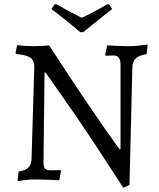

<svg xmlns="http://www.w3.org/2000/svg" viewBox="-20 -858 759 918"><path d="M556.2 -145V-549.8Q556.2 -592.8 522.9 -592.8L497.1 -591.8H484.9L482.9 -596.2L492.2 -641.1Q560.5 -637.2 591.3 -637.2Q622.1 -637.2 645.5 -640.1Q668.9 -643.1 686 -645L681.2 -599.1Q646 -594.2 629.9 -579.6Q613.8 -564.9 612.8 -536.1L599.1 25.9L569.8 40Q422.4 -188.5 336.4 -313Q250 -437 198.2 -511.2H192.9L188 -84Q188 -61 194.8 -52.7Q201.7 -44.4 219.2 -43.9H248Q257.8 -43.9 270 -44.9L272 -41L263.2 3.9Q139.6 -2.4 109.4 2Q79.1 5.9 64 7.8L68.8 -38.1Q99.6 -42 115.2 -56.2Q130.4 -70.3 130.9 -101.1L144 -538.1Q144 -568.8 125.5 -582Q106.9 -595.2 57.1 -600.1L54.2 -605L62 -642.1Q102.5 -637.2 139.2 -637.2Q175.8 -637.2 214.8 -641.1Q418.9 -326.7 550.8 -145ZM371.1 -772.9Q422.9 -796.9 493.2 -837.9L502 -836.9L516.1 -814.9Q467.8 -777.8 377.9 -704.1H363.8Q341.8 -722.2 320.3 -740.2Q298.8 -758.8 274.4 -777.3Q250 -795.9 226.1 -814.9L240.2 -836.9L249 -837.9Q314.9 -800.3 371.1 -772.9Z"/></svg>

Font: Alegreya-Regular
Style: Regular
Weight: 400
Designer: Juan Pablo del Peral
Foundry: Juan Pablo del Peral
Version: Version 1.003